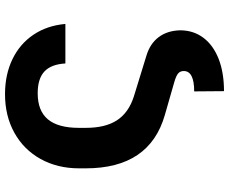

<svg xmlns="http://www.w3.org/2000/svg" viewBox="-96 -662 943 792"><g transform="rotate(-90 376.0 -265.5)"><path d="M479.5 20.5Q479.5 5.9 469.5 -2.7Q459.5 -11.2 433.6 -18.6L297.9 -57.6Q78.1 -120.6 78.1 -383.8V-411.1Q78.1 -500.5 116.7 -570.1Q155.3 -639.6 224.9 -678.2Q294.4 -716.8 383.8 -716.8Q464.8 -716.8 528.1 -686.3Q591.3 -655.8 629.2 -599.6Q667 -543.5 673.8 -467.8H510.7Q507.3 -526.9 477.5 -554.4Q447.8 -582 387.7 -582Q315.4 -582 280.3 -540Q245.1 -498 245.1 -412.1V-383.8Q245.1 -302.7 276.4 -254.9Q307.6 -207 374 -185.5L542 -133.8Q592.8 -118.7 619.6 -82.5Q646.5 -46.4 647.5 6.8Q647 61.5 616.2 102.1Q585.4 142.6 529.1 164.6Q472.7 186.5 396.5 186.5L395.5 63.5Q479.5 63.5 479.5 20.5Z"/></g></svg>

Font: Pretendard GOV ExtraBold
Style: Regular
Weight: 800
Designer: Base glyphs from Inter by Rasmus Andersson; Hangeul glyphs from Noto Sans CJK(Source Han Sans) by Jang Soo-young and Kan
Foundry: Kil Hyung-jin
Version: Version 1.309